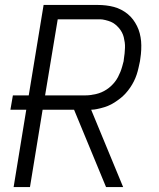

<svg xmlns="http://www.w3.org/2000/svg" viewBox="-20 -755 640 775"><path d="M35 0 86 -312H22L32 -370H96L156 -735H375Q392 -735 408.5 -733Q425 -731 440 -727Q455 -723 469.5 -715.5Q484 -708 496 -698Q508 -688 517 -676Q526 -664 533 -650Q540 -636 544 -620.5Q548 -605 549.5 -589Q551 -573 550 -553.5Q549 -534 547 -523L545 -508Q542 -494 539 -480.5Q536 -467 531.5 -453.5Q527 -440 520.5 -427Q514 -414 505.5 -401.5Q497 -389 487 -378Q477 -367 465.5 -358Q454 -349 441.5 -341Q429 -333 415.5 -327.5Q402 -322 385.5 -318Q369 -314 361 -313L348 -312L477 0H408L279 -312H152L101 0ZM162 -370H325Q336 -370 346.5 -371.5Q357 -373 368 -375.5Q379 -378 389.5 -382.5Q400 -387 410 -393.5Q420 -400 428.5 -408Q437 -416 444 -425Q451 -434 456.5 -444.5Q462 -455 466 -465Q470 -475 473.5 -487.5Q477 -500 479 -508L480 -517Q482 -528 483 -539.5Q484 -551 484.5 -562Q485 -573 483.5 -584Q482 -595 479.5 -605Q477 -615 472 -624.5Q467 -634 460 -642Q453 -650 445 -656.5Q437 -663 427.5 -667Q418 -671 405.5 -674Q393 -677 386 -677H213Z"/></svg>

Font: Iosevka Aile Light
Style: Italic
Weight: 300
Italic angle: -9°
Designer: Belleve Invis
Foundry: Belleve Invis
Version: Version 31.1.0; ttfautohint (v1.8.4)